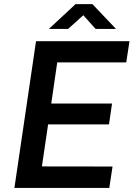

<svg xmlns="http://www.w3.org/2000/svg" viewBox="-20 -926 658 946"><path d="M51 0 157.5 -723H618L602 -618.5H262L232.5 -416H532L517 -313H217L186.5 -106L534.5 -105.5L518.5 0ZM221 -783.5 352 -905.5H435.5L551.5 -783.5H451L390.5 -851L315.5 -783.5Z"/></svg>

Font: Public Sans SemiBold
Style: Italic
Weight: 600
Italic angle: -8°
Designer: The Public Sans project authors (U.S. Web Design System). Libre Franklin designed by Pablo Impallari and Rodrigo Fuenzal
Version: Version 1.007; ttfautohint (v1.8.1) -l 8 -r 50 -G 200 -x 14 